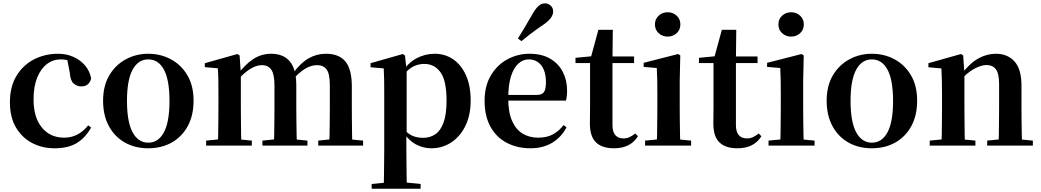

<svg xmlns="http://www.w3.org/2000/svg" viewBox="-20 -875 6257 1154"><path d="M308.1 16.2Q233.1 16.2 172.2 -16Q111.3 -48.3 75.4 -109.8Q39.6 -171.4 39.6 -259.7Q39.6 -354.7 79.5 -419.9Q119.4 -485 185.1 -518.5Q250.9 -551.9 329 -551.9Q380.5 -551.9 422.8 -532.5Q465.2 -513.2 492.8 -479.5Q520.4 -445.8 528 -402.4Q514.4 -355.6 469.4 -355.6Q441.9 -355.6 422.1 -373.6Q402.4 -391.6 399.6 -436.8L381.8 -530.1L449.7 -486.3Q420.8 -503.2 396.1 -510.6Q371.4 -518 344.6 -518Q298.2 -518 261.2 -489.4Q224.1 -460.7 202.9 -407.1Q181.7 -353.5 181.7 -277.6Q181.7 -168.4 232 -108Q282.4 -47.5 365.2 -47.5Q409.5 -47.5 445.8 -66.7Q482.2 -85.9 509.9 -121.4L527.8 -108.4Q492.1 -45.4 440.3 -14.6Q388.5 16.2 308.1 16.2Z M871 16.2Q791.7 16.2 730.5 -18.3Q669.3 -52.8 634.5 -117Q599.6 -181.2 599.6 -269.8Q599.6 -359.1 636.8 -422Q674 -484.9 735.9 -518.4Q797.8 -551.9 871 -551.9Q945.1 -551.9 1007.1 -518.8Q1069 -485.6 1106.2 -422.7Q1143.4 -359.8 1143.4 -269.8Q1143.4 -180.5 1108 -116.3Q1072.6 -52 1011.4 -17.9Q950.2 16.2 871 16.2ZM871 -17.5Q932 -17.5 965.4 -80.1Q998.7 -142.6 998.7 -268.1Q998.7 -394.2 965.4 -456.1Q932 -518 871 -518Q810.7 -518 777 -456.1Q743.2 -394.2 743.2 -268.1Q743.2 -142.6 777 -80.1Q810.7 -17.5 871 -17.5Z M1219 0V-29.9L1324.6 -40.2H1387.7L1493.6 -29.9V0ZM1289.2 0Q1290.9 -25.5 1291.4 -67.4Q1291.9 -109.4 1292.4 -154.8Q1292.9 -200.3 1292.9 -234.8V-311.2Q1292.9 -360.7 1292.4 -394.1Q1291.9 -427.5 1289.2 -464.5L1211.1 -471.4V-495.2L1407.2 -550.4L1420.2 -541.7L1427.6 -431V-428V-234.8Q1427.6 -200.3 1428.1 -154.8Q1428.6 -109.4 1429.1 -67.4Q1429.6 -25.5 1430.6 0ZM1557.1 0V-29.9L1659.5 -40.2H1723.6L1827.8 -29.9V0ZM1625.9 0Q1627.6 -25.5 1628.1 -66.9Q1628.6 -108.4 1629.1 -153.8Q1629.6 -199.3 1629.6 -234.8V-362.5Q1629.6 -428.5 1610.7 -456Q1591.7 -483.5 1554.4 -483.5Q1517.1 -483.5 1476.6 -455.9Q1436.1 -428.3 1396.2 -379.4L1391 -425.7H1407.3Q1451.5 -486.3 1500.8 -519.1Q1550.1 -551.9 1610.1 -551.9Q1683.1 -551.9 1722 -505.8Q1760.9 -459.6 1760.9 -360.5V-234.8Q1760.9 -199.3 1761.4 -153.8Q1761.9 -108.4 1762.7 -66.9Q1763.6 -25.5 1764.6 0ZM1892.8 0V-29.9L1990.8 -40.2H2056.8L2162.3 -29.9V0ZM1959.1 0Q1960.4 -25.5 1960.9 -66.9Q1961.4 -108.4 1961.9 -153.8Q1962.4 -199.3 1962.4 -234.8V-362.5Q1962.4 -432 1942.9 -457.7Q1923.5 -483.5 1885.1 -483.5Q1848.1 -483.5 1809.4 -459Q1770.7 -434.5 1728 -382.8L1721.1 -433.9H1740.7Q1786.1 -496.4 1834.5 -524.2Q1883 -551.9 1938.9 -551.9Q2017.8 -551.9 2056.2 -505.2Q2094.6 -458.4 2094.6 -357V-234.8Q2094.6 -199.3 2095.1 -153.8Q2095.6 -108.4 2096.1 -66.9Q2096.6 -25.5 2097.6 0Z M2213.9 259.3V230.8L2323 220.1H2402.4L2508.1 230.8V259.3ZM2286.4 259.3Q2287.4 217.3 2287.9 174.2Q2288.4 131 2288.9 89.9Q2289.4 48.8 2289.4 13.8V-308.7Q2289.4 -358.5 2288.9 -393Q2288.4 -427.5 2286.4 -463.8L2207.2 -470.7V-495.2L2401.2 -550.4L2414.2 -540.9L2422.8 -460.8L2424.1 -455V-75.6L2422.4 -63V13Q2422.4 47.8 2422.9 89.3Q2423.4 130.8 2423.9 174Q2424.4 217.3 2425.4 259.3ZM2572.1 16.2Q2524 16.2 2480.7 -6.7Q2437.4 -29.6 2401.3 -82.3H2389.1L2407.6 -97.8Q2435.5 -67.8 2462.5 -57.3Q2489.6 -46.7 2524.1 -46.7Q2564.7 -46.7 2596.3 -67.9Q2627.8 -89.1 2645.9 -138.2Q2664 -187.4 2664 -270.1Q2664 -389.4 2627.9 -440.1Q2591.8 -490.8 2529.6 -490.8Q2498.3 -490.8 2468.4 -477.5Q2438.5 -464.2 2401 -421.1L2386.1 -437.5H2394.5Q2432.3 -497.6 2483.7 -524.8Q2535.1 -551.9 2592.6 -551.9Q2654.4 -551.9 2702.9 -519.1Q2751.5 -486.2 2780.2 -423.5Q2808.9 -360.9 2808.9 -271.4Q2808.9 -182.3 2777 -117.9Q2745.1 -53.5 2691.7 -18.6Q2638.3 16.2 2572.1 16.2Z M3169.2 16.2Q3088.8 16.2 3026.2 -16.5Q2963.6 -49.1 2928.1 -113Q2892.6 -176.9 2892.6 -268.8Q2892.6 -358.8 2930.6 -422.2Q2968.5 -485.7 3030.2 -518.8Q3091.9 -551.9 3162.4 -551.9Q3236.1 -551.9 3286.5 -522.5Q3336.8 -493.1 3362.6 -443.2Q3388.4 -393.3 3388.4 -330.9Q3388.4 -296.1 3381.7 -270.2H2951.1V-304.6H3206.4Q3238.5 -304.6 3249.9 -322.2Q3261.3 -339.8 3261.3 -380.4Q3261.3 -446.3 3233.2 -482.2Q3205.1 -518 3157.1 -518Q3123.7 -518 3095.6 -492.9Q3067.6 -467.8 3051.1 -416Q3034.7 -364.1 3034.7 -282.7Q3034.7 -200.5 3057.9 -148.2Q3081 -95.8 3121.8 -71.7Q3162.5 -47.5 3214.4 -47.5Q3267.4 -47.5 3303.9 -67.7Q3340.3 -87.9 3367.2 -123.2L3385.1 -109.9Q3353.6 -49.8 3298.7 -16.8Q3243.7 16.2 3169.2 16.2ZM3093.1 -643.7Q3112.8 -675.4 3133.3 -709.7Q3153.9 -743.9 3183 -794.7Q3201.4 -826.1 3218.1 -840.5Q3234.8 -854.8 3256.2 -854.8Q3273.8 -854.8 3289.3 -841.6Q3304.7 -828.4 3304.7 -805.7Q3304.7 -786.2 3290.1 -766.5Q3275.5 -746.8 3244.6 -725.6Q3199.8 -695.3 3170.1 -672.4Q3140.5 -649.6 3114 -627.8Z M3594.4 -496.1V-535.7H3791.2V-496.1ZM3670.1 16.2Q3598.7 16.2 3562.1 -19.3Q3525.5 -54.8 3525.5 -131.7Q3525.5 -159.8 3526 -182.4Q3526.5 -205 3526.5 -234.7V-496.1H3439V-527.5L3548.7 -538L3530.1 -525.2L3576.5 -695.8H3663.3L3661.2 -519.3V-508.7V-123.8Q3661.2 -81.6 3678.7 -62.3Q3696.2 -43 3727.3 -43Q3747.4 -43 3763 -50.4Q3778.7 -57.9 3798.7 -72.5L3814.2 -56Q3792.7 -21.1 3757.3 -2.5Q3721.9 16.2 3670.1 16.2Z M3857.2 0V-29.9L3963.8 -40.2H4025.8L4133.8 -29.9V0ZM3927.6 0Q3928.6 -25.5 3929.3 -67.4Q3929.9 -109.4 3930.4 -154.8Q3930.9 -200.3 3930.9 -234.8V-308Q3930.9 -358.3 3930.3 -394.3Q3929.6 -430.4 3927.6 -466.2L3848.5 -472.9V-497.4L4056.1 -550.4L4068.8 -541.7L4065.4 -387.9V-234.8Q4065.4 -200.3 4065.9 -154.8Q4066.4 -109.4 4067.2 -67.4Q4068.1 -25.5 4069.1 0ZM3992.8 -655Q3961.6 -655 3939 -675.4Q3916.5 -695.9 3916.5 -728.8Q3916.5 -760.3 3939 -780.9Q3961.6 -801.4 3992.8 -801.4Q4024.5 -801.4 4046.9 -780.9Q4069.3 -760.3 4069.3 -728.8Q4069.3 -695.9 4046.9 -675.4Q4024.5 -655 3992.8 -655Z M4336.4 -496.1V-535.7H4533.2V-496.1ZM4412.1 16.2Q4340.7 16.2 4304.1 -19.3Q4267.5 -54.8 4267.5 -131.7Q4267.5 -159.8 4268 -182.4Q4268.5 -205 4268.5 -234.7V-496.1H4181V-527.5L4290.7 -538L4272.1 -525.2L4318.5 -695.8H4405.3L4403.2 -519.3V-508.7V-123.8Q4403.2 -81.6 4420.7 -62.3Q4438.2 -43 4469.3 -43Q4489.4 -43 4505 -50.4Q4520.7 -57.9 4540.7 -72.5L4556.2 -56Q4534.7 -21.1 4499.3 -2.5Q4463.9 16.2 4412.1 16.2Z M4599.2 0V-29.9L4705.8 -40.2H4767.8L4875.8 -29.9V0ZM4669.6 0Q4670.6 -25.5 4671.3 -67.4Q4671.9 -109.4 4672.4 -154.8Q4672.9 -200.3 4672.9 -234.8V-308Q4672.9 -358.3 4672.3 -394.3Q4671.6 -430.4 4669.6 -466.2L4590.5 -472.9V-497.4L4798.1 -550.4L4810.8 -541.7L4807.4 -387.9V-234.8Q4807.4 -200.3 4807.9 -154.8Q4808.4 -109.4 4809.2 -67.4Q4810.1 -25.5 4811.1 0ZM4734.8 -655Q4703.6 -655 4681 -675.4Q4658.5 -695.9 4658.5 -728.8Q4658.5 -760.3 4681 -780.9Q4703.6 -801.4 4734.8 -801.4Q4766.5 -801.4 4788.9 -780.9Q4811.3 -760.3 4811.3 -728.8Q4811.3 -695.9 4788.9 -675.4Q4766.5 -655 4734.8 -655Z M5220 16.2Q5140.7 16.2 5079.5 -18.3Q5018.3 -52.8 4983.5 -117Q4948.6 -181.2 4948.6 -269.8Q4948.6 -359.1 4985.8 -422Q5023 -484.9 5084.9 -518.4Q5146.8 -551.9 5220 -551.9Q5294.1 -551.9 5356.1 -518.8Q5418 -485.6 5455.2 -422.7Q5492.4 -359.8 5492.4 -269.8Q5492.4 -180.5 5457 -116.3Q5421.6 -52 5360.4 -17.9Q5299.2 16.2 5220 16.2ZM5220 -17.5Q5281 -17.5 5314.4 -80.1Q5347.7 -142.6 5347.7 -268.1Q5347.7 -394.2 5314.4 -456.1Q5281 -518 5220 -518Q5159.7 -518 5126 -456.1Q5092.2 -394.2 5092.2 -268.1Q5092.2 -142.6 5126 -80.1Q5159.7 -17.5 5220 -17.5Z M5568 0V-29.9L5673.6 -40.2H5736.7L5842.6 -29.9V0ZM5638.2 0Q5639.9 -25.5 5640.4 -67.4Q5640.9 -109.4 5641.4 -154.8Q5641.9 -200.3 5641.9 -234.8V-310.2Q5641.9 -360 5641 -393.7Q5640.2 -427.5 5638.2 -463.8L5560.1 -470.7V-495.2L5756.2 -550.4L5769.2 -541.7L5776.6 -428V-425.6V-234.8Q5776.6 -200.3 5777.1 -154.8Q5777.6 -109.4 5778.1 -67.4Q5778.6 -25.5 5779.6 0ZM5913.3 0V-29.9L6017.2 -40.2H6079.8L6187.9 -29.9V0ZM5982 0Q5983 -25.5 5983.5 -66.9Q5984 -108.4 5984.5 -153.8Q5985 -199.3 5985 -234.8V-369.8Q5985 -433.2 5965.6 -458.7Q5946.2 -484.2 5908.2 -484.2Q5877.6 -484.2 5833.8 -460.5Q5790.1 -436.8 5744.5 -383.3L5739.6 -425.7H5754.9Q5811.1 -497.3 5861.7 -524.6Q5912.3 -551.9 5966.5 -551.9Q6035.6 -551.9 6077.5 -505.8Q6119.5 -459.6 6119.5 -360.5V-234.8Q6119.5 -199.3 6120 -153.8Q6120.5 -108.4 6121.3 -66.9Q6122.2 -25.5 6123.2 0Z"/></svg>

Font: Noto Serif SC ExtraLight
Style: Regular
Weight: 200
Designer: Ryoko NISHIZUKA 西塚涼子 (kana & ideographs); Frank Grießhammer (Latin, Greek & Cyrillic); Wenlong ZHANG 张文龙 (bopomofo); San
Foundry: Adobe
Version: Version 2.002-H1;hotconv 1.1.0;makeotfexe 2.6.0